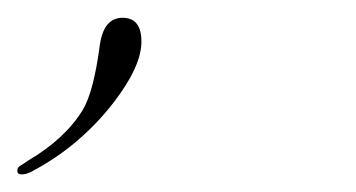

<svg xmlns="http://www.w3.org/2000/svg" viewBox="-82 -581 401 216"><path d="M-50.3 -400.4Q-8.8 -424.8 11.2 -457.5Q23.4 -478 30.3 -530.3Q34.7 -561 55.9 -561Q77.1 -561 77.1 -534.2Q77.1 -506.3 45.9 -465.8Q7.8 -416.5 -46.9 -387.7Q-52.7 -384.8 -57.6 -384.8Q-62.5 -384.8 -62.5 -388.7Q-62.5 -392.6 -59.6 -394.3Q-56.6 -396 -50.3 -400.4Z"/></svg>

Font: Pinyon Script
Style: Regular
Weight: 400
Designer: Nicole Fally
Foundry: Nicole Fally
Version: Version 1.005